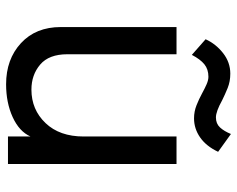

<svg xmlns="http://www.w3.org/2000/svg" viewBox="-92 -656 759 614"><g transform="rotate(90 287.0 -348.5)"><path d="M155 -583 105 -627Q120 -660 149.5 -683Q179 -706 215 -706Q240 -706 261 -697.5Q282 -689 300 -680Q336 -660 355 -660Q375 -660 387 -673Q399 -686 408 -708L465 -667Q447 -629 419 -609.5Q391 -590 358 -590Q336 -590 316 -598Q296 -606 279.5 -615Q263 -624 249.5 -630Q236 -636 225 -636Q201 -636 185 -623Q169 -610 155 -583ZM249 11Q169 11 117.5 -36.5Q66 -84 66 -164V-534H153V-185Q153 -126 186 -98Q219 -70 266 -70Q330 -70 373 -115Q416 -160 416 -237V-534H504V5H416V-67Q400 -31 354 -10Q308 11 249 11Z"/></g></svg>

Font: LXGW 975 Gothic SC
Style: Regular
Weight: 400
Version: Version 2.01;February 25, 2021